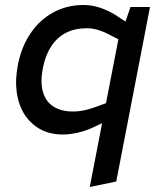

<svg xmlns="http://www.w3.org/2000/svg" viewBox="-20 -531 647 768"><path d="M231 7Q179 7 140.5 -14.5Q102 -36 78 -73.5Q54 -111 47 -162.5Q40 -214 52 -274Q66 -344 102 -397.5Q138 -451 192.5 -481Q247 -511 314 -511Q349 -511 382 -499.5Q415 -488 442 -471L492 -438L457 -372L420 -391Q396 -404 373 -411Q350 -418 327 -418Q279 -418 243.5 -399.5Q208 -381 185 -346Q162 -311 152 -261Q140 -202 152 -162.5Q164 -123 195 -104Q226 -85 271 -85Q295 -85 318 -90Q341 -95 365 -104L417 -123L422 -54L356 -23Q325 -8 292 -0.5Q259 7 231 7ZM339 217 459 -402 473 -419 502 -503H580L445 195Z"/></svg>

Font: REM
Style: Italic
Weight: 400
Italic angle: -11°
Designer: Octavio Pardo
Foundry: Ashler Design
Version: Version 1.005;gftools[0.9.28]